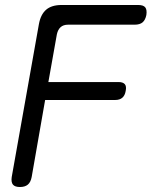

<svg xmlns="http://www.w3.org/2000/svg" viewBox="-20 -750 640 770"><path d="M174 -421H455Q473 -421 480.5 -412.5Q488 -404 484 -385Q481 -367 470.5 -358Q460 -349 442 -349H161L107 -40Q103 -19 91.5 -9.5Q80 0 60 0Q40 0 32 -9.5Q24 -19 27 -40L136 -653Q143 -692 165 -711Q187 -730 227 -730H534Q555 -730 562.5 -720.5Q570 -711 567 -690Q563 -670 552 -660.5Q541 -651 520 -651H253Q234 -651 223 -641Q212 -631 208 -612Z"/></svg>

Font: Maple Mono NL Light
Style: Italic
Weight: 300
Italic angle: -10°
Monospace: yes
Designer: subframe7536
Version: Version 7.000